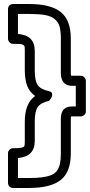

<svg xmlns="http://www.w3.org/2000/svg" viewBox="-20 -789 449 960"><path d="M20 -22.9Q20 -33.7 27.8 -40.8Q35.6 -47.9 44.9 -47.9Q75.2 -47.9 87.2 -50.5Q99.1 -53.2 101.6 -58.3Q104 -63.5 104 -79.1Q104 -82 104 -84V-181.2Q104 -272.5 155.8 -309.1Q127.4 -329.1 115.7 -360.4Q104 -391.6 104 -437V-534.2Q104 -536.1 104 -539.1Q104 -550.8 103.3 -555.4Q102.5 -560.1 96.7 -564.2Q90.8 -568.4 79.3 -569.1Q67.9 -569.8 44.9 -569.8Q34.2 -569.8 27.1 -577.9Q20 -585.9 20 -595.2V-744.1Q20 -754.9 27.8 -762Q35.6 -769 44.9 -769H124Q233.4 -769 283.7 -728.8Q334 -688.5 334 -597.2V-423.8Q334 -420.9 334.2 -418Q334.5 -415 334.7 -413.3Q335 -411.6 335 -411.1Q335.9 -411.1 338.1 -410.6Q340.3 -410.2 341.8 -410.2H383.8Q394.5 -410.2 401.9 -402.1Q409.2 -394 409.2 -384.8V-231.9Q409.2 -221.2 401.1 -214.1Q393.1 -207 383.8 -207H341.8H335Q334 -205.1 334 -193.8V-21Q334 70.8 283.7 110.8Q233.4 150.9 124 150.9H44.9Q34.2 150.9 27.1 143.1Q20 135.3 20 126ZM69.8 1V101.1H124Q164.6 101.1 191.4 97.4Q218.3 93.8 237.1 85.9Q255.9 78.1 265.9 63.2Q275.9 48.3 280 28.8Q284.2 9.3 284.2 -21V-193.8Q284.2 -228.5 300.8 -244.1Q314.5 -256.8 341.8 -256.8H358.9V-359.9H341.8Q315.9 -359.9 301.8 -373Q284.2 -389.6 284.2 -423.8V-597.2Q284.2 -634.8 277.8 -656.7Q271.5 -678.7 253.4 -693.6Q235.4 -708.5 205.1 -713.9Q174.8 -719.2 124 -719.2H69.8V-619.1Q153.8 -613.3 153.8 -534.2V-437Q153.8 -384.8 168.5 -363.5Q183.1 -342.3 225.1 -333Q240.7 -329.6 241 -317.6Q241.2 -305.7 233.4 -295.4L226.1 -285.2Q183.6 -275.4 168.7 -253.9Q153.8 -232.4 153.8 -181.2V-84Q153.8 -5.9 69.8 1Z"/></svg>

Font: Trueno ExtraBold Outline
Style: Regular
Weight: 800
Width: 6
Designer: Julieta Ulanovsky
Foundry: Julieta Ulanovsky
Version: Version 3.001b | FøM Fix